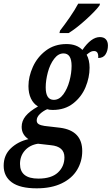

<svg xmlns="http://www.w3.org/2000/svg" viewBox="-67 -786 608 1046"><path d="M-47 117Q-47 59 -8 22Q31 -15 88 -28Q72 -38 61.5 -55Q51 -72 51 -95Q51 -127 72.5 -153.5Q94 -180 140 -206Q115 -221 101.5 -249.5Q88 -278 88 -317Q88 -368 112 -421.5Q136 -475 183 -510.5Q230 -546 295 -546Q351 -546 382 -514Q430 -584 477 -584Q499 -584 510 -571.5Q521 -559 521 -538Q521 -511 508.5 -490.5Q496 -470 468 -470Q471 -508 445 -508Q434 -508 425.5 -503Q417 -498 405 -488Q421 -459 421 -417Q421 -364 399 -311Q377 -258 331.5 -222.5Q286 -187 220 -187Q202 -187 190 -191Q167 -181 150 -164.5Q133 -148 133 -130Q133 -116 144 -109.5Q155 -103 175 -100L261 -90Q381 -74 381 37Q381 93 353 139.5Q325 186 269 213Q213 240 133 240Q42 240 -2.5 207.5Q-47 175 -47 117ZM323 -427Q323 -495 279 -495Q250 -495 227.5 -465Q205 -435 193.5 -391.5Q182 -348 182 -310Q182 -242 226 -242Q256 -242 278 -272Q300 -302 311.5 -345Q323 -388 323 -427ZM284 71Q284 12 210 5L140 -3Q95 4 68.5 34Q42 64 42 107Q42 187 142 187Q213 187 248.5 154Q284 121 284 71ZM260 -619Q285 -651 313 -691.5Q341 -732 359 -766H478L475 -756Q453 -726 400.5 -678.5Q348 -631 307 -606H257Z"/></svg>

Font: Noto Serif CondSemiBold
Style: Italic
Weight: 600
Width: 3
Italic angle: -12°
Designer: Monotype Design Team
Foundry: Monotype Imaging Inc.
Version: Version 1.001